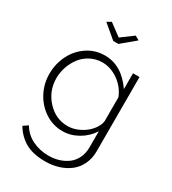

<svg xmlns="http://www.w3.org/2000/svg" viewBox="-225 -846 1061 1186"><g transform="rotate(30 306.0 -253.5)"><path d="M215.8 -730 300.8 -667 386.2 -730 416 -712.9 318.8 -631.8H282.2L186 -712.9ZM42 -258.8Q42 -330.1 72.3 -391.6Q102.5 -453.1 158.7 -491Q214.8 -528.8 284.2 -528.8Q403.8 -528.8 487.8 -407.2V-520H534.2V9.8Q534.2 61 514.4 102.3Q494.6 143.6 460.7 169.7Q426.8 195.8 382.8 209.5Q338.9 223.1 289.1 223.1Q202.6 223.1 147.9 192.4Q93.3 161.6 58.1 103L91.8 80.1Q121.6 130.9 174.1 156.5Q226.6 182.1 289.1 182.1Q329.1 182.1 364.3 170.9Q399.4 159.7 426.3 138.7Q453.1 117.7 468.5 84.5Q483.9 51.3 483.9 9.8V-104Q452.1 -53.7 398.9 -22.9Q345.7 7.8 288.1 7.8Q218.8 7.8 161.6 -30.5Q104.5 -68.8 73.2 -129.6Q42 -190.4 42 -258.8ZM483.9 -174.8V-346.2Q460.9 -406.2 406.5 -445.1Q352.1 -483.9 292 -483.9Q247.1 -483.9 208.5 -463.9Q169.9 -443.8 145.3 -411.6Q120.6 -379.4 106.7 -339.4Q92.8 -299.3 92.8 -257.8Q92.8 -167.5 153.6 -101.3Q214.4 -35.2 299.8 -35.2Q342.3 -35.2 383.8 -56.2Q425.3 -77.1 452.1 -109.4Q479 -141.6 483.9 -174.8Z"/></g></svg>

Font: Rawline Light
Style: Regular
Weight: 300
Designer: Matt McInerney, Pablo Impallari, Rodrigo Fuenzalida
Foundry: Matt McInerney, Pablo Impallari, Rodrigo Fuenzalida
Version: Version 4.020;PS 004.020;hotconv 1.0.88;makeotf.lib2.5.64775